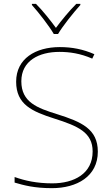

<svg xmlns="http://www.w3.org/2000/svg" viewBox="-20 -969 583 999"><path d="M260 -792H282C306 -833 361 -902 398 -943V-949H377C340 -912 299 -862 271 -824C243 -862 204 -912 167 -949H146V-943C183 -902 236 -833 260 -792ZM489 -180C489 -298 404 -335 277 -375C174 -407 91 -437 91 -546C91 -653 183 -699 289 -699C342 -699 398 -691 460 -664L471 -687C412 -713 354 -724 291 -724C165 -724 64 -664 64 -544C64 -425 147 -389 263 -352C386 -313 462 -280 462 -181C462 -65 365 -15 252 -15C171 -15 109 -29 56 -48V-19C104 -5 158 10 250 10C380 10 489 -51 489 -180Z"/></svg>

Font: Noto Sans Canadian Aboriginal Thin
Style: Regular
Weight: 100
Designer: Monotype Design Team, Typotheque's Kevin King
Foundry: Monotype Imaging Inc.
Version: Version 2.004